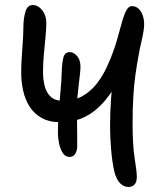

<svg xmlns="http://www.w3.org/2000/svg" viewBox="-20 -732 666 764"><path d="M491 12Q472.4 12 457.6 -3.1Q442.8 -18.2 435.4 -47.6Q426.4 -86 422.2 -136.5Q418 -187 418 -229Q418 -286 422.2 -342.7Q426.4 -399.4 433 -446.7Q439.6 -494 446 -522L474 -452Q439.4 -382.6 401.7 -336.5Q364 -290.4 319.8 -268Q275.6 -245.6 221.4 -245.6Q176.6 -245.6 146.1 -262.5Q115.6 -279.4 97.6 -308Q79.6 -336.6 72 -371.8Q64.4 -407 64.4 -443.8Q64.4 -473 66.5 -504.3Q68.6 -535.6 70.8 -567.4Q73 -599.2 73.2 -629.2Q73.6 -659.4 81.3 -685.7Q89 -712 110.2 -712Q124 -712 136.2 -702.9Q148.4 -693.8 156.3 -677.9Q164.2 -662 164.2 -640.4Q164.2 -618.4 161.2 -586.1Q158.2 -553.8 154.7 -517.7Q151.2 -481.6 151.2 -446Q151.2 -417.6 157.4 -391.2Q163.6 -364.8 180.8 -347.9Q198 -331 230.8 -331Q274.6 -331 307.3 -349.2Q340 -367.4 364.2 -398.2Q388.4 -429 405.7 -466.5Q423 -504 435.8 -541.6Q445.4 -570.8 453 -599.8Q460.6 -628.8 468 -653.4Q475.4 -678 484 -692.8Q492.6 -707.6 505 -707.6Q520.6 -707.6 531.4 -697.4Q542.2 -687.2 547.9 -670.6Q553.6 -654 553.6 -635.4Q553.6 -611.6 542.1 -563.3Q530.6 -515 519.1 -435.9Q507.6 -356.8 507.6 -238.8Q507.6 -153 516 -101.3Q524.4 -49.6 524.4 -26.6Q524.4 -14.2 520.2 -5.5Q516 3.2 508.6 7.6Q501.2 12 491 12ZM256.4 -107.6Q240.2 -107.6 229.9 -123.1Q219.6 -138.6 215 -161.1Q210.4 -183.6 210.4 -204.4Q210.4 -243.4 213.8 -286.9Q217.2 -330.4 221 -371.5Q224.8 -412.6 225.6 -445.4Q226.6 -480.6 232.1 -502.6Q237.6 -524.6 257.2 -524.6Q273.2 -524.6 286.7 -509.1Q300.2 -493.6 300.2 -466.8Q300.2 -454.6 297.9 -435Q295.6 -415.4 293.1 -393Q290.6 -370.6 288.3 -348.6Q286 -326.6 286 -309.8Q286 -286.6 286.5 -255.8Q287 -225 287.1 -196.4Q287.2 -167.8 287.2 -150.2Q287.2 -133.6 279.7 -120.6Q272.2 -107.6 256.4 -107.6Z"/></svg>

Font: Shantell Sans Light
Style: Regular
Weight: 300
Designer: Stephen Nixon, Anya Danilova, Shantell Martin
Foundry: Arrow Type
Version: Version 1.011;[c5ecc13dd]